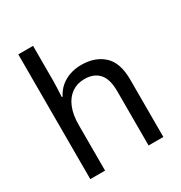

<svg xmlns="http://www.w3.org/2000/svg" viewBox="-177 -886 954 1013"><g transform="rotate(-30 300.0 -380.0)"><path d="M80 0V-760H170V-544Q170 -525 168.5 -496Q167 -467 166 -450H171Q188 -483 213.5 -504Q239 -525 271 -535.5Q303 -546 339 -546Q422 -546 473.5 -499.5Q525 -453 525 -350V0H435V-332Q435 -405 404 -439Q373 -473 316 -473Q272 -473 239 -450Q206 -427 188 -383.5Q170 -340 170 -278V0Z"/></g></svg>

Font: Noto Sans Mono
Style: Regular
Weight: 400
Designer: Monotype Design Team
Foundry: Monotype Imaging Inc.
Version: Version 2.014